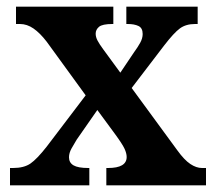

<svg xmlns="http://www.w3.org/2000/svg" viewBox="-20 -556 645 576"><path d="M10 0V-52H19Q52 -52 71.5 -65.5Q91 -79 120 -116L237 -270L120 -431Q100 -457 80.5 -470.5Q61 -484 40 -484H28V-536H320V-484H317Q287 -484 277 -475.5Q267 -467 267 -455Q267 -445 272.5 -434.5Q278 -424 289 -409L341 -338L382 -399Q393 -414 400.5 -427.5Q408 -441 408 -454Q408 -472 395.5 -478Q383 -484 363 -484H359V-536H573V-484H565Q538 -484 520 -471Q502 -458 472 -419L375 -292L512 -105Q533 -76 551 -64Q569 -52 586 -52H598V0H299V-52H304Q360 -52 360 -85Q360 -96 353.5 -110Q347 -124 325 -154L272 -226L210 -137Q202 -124 194.5 -110.5Q187 -97 187 -84Q187 -68 200.5 -60Q214 -52 245 -52H248V0Z"/></svg>

Font: Noto Serif Devanagari SemiCondensed
Style: Bold
Weight: 700
Width: 4
Designer: Universal Thirst, Indian Type Foundry and the Monotype Design Team
Foundry: Monotype Imaging Inc.
Version: Version 2.004; ttfautohint (v1.8.4.7-5d5b)